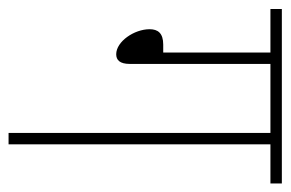

<svg xmlns="http://www.w3.org/2000/svg" viewBox="-132 -530 662 437"><g transform="rotate(90 198.5 -311.0)"><path d="M125 -596H282V0H308V-596H397V-622H0V-596H99V-352H81C55 -352 46 -340 46 -321C46 -286 74 -245 103 -245C116 -245 125 -253 125 -276Z"/></g></svg>

Font: Noto Sans Devanagari ExtraCondensed Thin
Style: Regular
Weight: 100
Width: 2
Designer: Jelle Bosma - Monotype Design Team
Foundry: Monotype Imaging Inc.
Version: Version 2.004